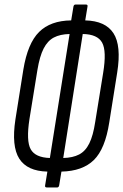

<svg xmlns="http://www.w3.org/2000/svg" viewBox="-20 -751 544 847"><path d="M187 76Q177 76 179 67L189 6Q100 4 65 -51Q30 -106 48 -224L83 -444Q102 -560 152.5 -610Q203 -660 294 -661L304 -722Q306 -731 313 -731H359Q368 -731 366 -722L356 -661Q445 -659 480.5 -604.5Q516 -550 497 -431L462 -211Q444 -94 394 -45Q344 4 251 6L241 67Q239 76 232 76ZM200 -54 287 -601Q245 -600 217.5 -585.5Q190 -571 172.5 -537Q155 -503 145 -442L110 -226Q95 -129 115.5 -92.5Q136 -56 200 -54ZM259 -54Q301 -55 329 -69.5Q357 -84 374 -118.5Q391 -153 400 -213L435 -429Q451 -526 430.5 -563Q410 -600 345 -601Z"/></svg>

Font: Sofia Sans Extra Condensed
Style: Italic
Weight: 400
Italic angle: -9°
Designer: Botio Nikoltchev, Ani Petrova
Foundry: lettersoup
Version: Version 4.101; ttfautohint (v1.8.4.7-5d5b)